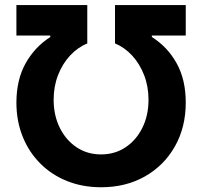

<svg xmlns="http://www.w3.org/2000/svg" viewBox="-20 -748 819 777"><path d="M46.4 -333.3Q46.7 -425.7 83.7 -491.9Q120.8 -558 183.5 -598.2V-604.1H46.4V-727.5H333.2V-572.1Q294.2 -556.3 263.4 -523Q232.6 -489.7 214.9 -444Q197.1 -398.3 197.1 -344.3Q197.1 -281.4 221.7 -231.3Q246.4 -181.2 289.6 -152.2Q332.9 -123.1 388.9 -123.1Q445.2 -123.1 488.5 -152.2Q531.7 -181.2 556.4 -231.3Q581 -281.4 581 -344.3Q581 -398.3 563.2 -444Q545.5 -489.7 514.9 -523Q484.4 -556.3 445.4 -572.1V-727.5H731.7V-604.1H594.5V-598.2Q657.8 -558.5 694.7 -492.1Q731.7 -425.7 731.7 -333.3Q731.7 -232.9 687.8 -155.4Q643.9 -78 566.6 -34.1Q489.2 9.8 388.9 9.8Q314.1 9.8 251.5 -15.3Q188.8 -40.4 142.9 -86.5Q96.9 -132.5 71.7 -195.3Q46.4 -258 46.4 -333.3Z"/></svg>

Font: Inter Variable LoSnoCo
Style: Regular
Weight: 400
Designer: Rasmus Andersson
Foundry: rsms
Version: Version 4.000;git-a52131595; featfreeze: case,dlig,ss01,ss02